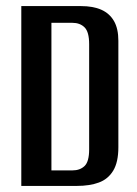

<svg xmlns="http://www.w3.org/2000/svg" viewBox="-20 -611 451 631"><path d="M50 0V-591H246Q286 -591 313 -579Q340 -567 354.5 -542Q369 -517 369 -477V-127Q369 -78 352 -50Q335 -22 304.5 -11Q274 0 233 0ZM149 -51H218Q243 -51 258 -65.5Q273 -80 273 -120V-466Q273 -506 258 -521Q243 -536 218 -536H149Z"/></svg>

Font: Alumni Sans Thin SemiBold
Style: Regular
Weight: 600
Version: Version 1.018